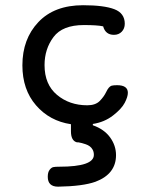

<svg xmlns="http://www.w3.org/2000/svg" viewBox="-20 -470 565 728"><path d="M64.9 -222.2Q64.9 -322.3 125.5 -386.2Q186 -450.2 294.9 -450.2Q374 -450.2 413.6 -435.1Q453.1 -419.9 453.1 -379.9Q453.1 -361.8 441.7 -349.9Q430.2 -337.9 412.1 -337.9Q379.9 -337.9 371.1 -370.1Q349.1 -375 297.9 -375Q216.8 -375 182.9 -329.6Q148.9 -284.2 148.9 -223.1Q148.9 -149.9 196 -110.4Q243.2 -70.8 311 -70.8Q341.8 -70.8 357.9 -86.9Q374 -103 383.1 -122.1Q392.1 -141.1 402.8 -145Q410.6 -147 423.8 -147Q464.8 -147 464.8 -118.2Q464.8 -103 452.9 -80.1Q440.9 -57.1 408.4 -32Q376 -6.8 332 0V4.9Q375 20 397.5 51Q419.9 82 419.9 118.2Q419.9 189.9 341.8 219.2Q293.9 236.3 200.2 237.8Q161.1 237.8 161.1 200.2Q161.1 183.1 168 174.1Q174.8 165 182.4 163.6Q189.9 162.1 202.1 162.1H205.1Q335.9 162.1 335.9 117.2Q335.9 106 331.5 97.9Q327.1 89.8 320.6 85Q314 80.1 305.4 77.1Q296.9 74.2 290.5 72.5Q284.2 70.8 277.8 69.8H272Q249 64 249 27.8V1Q168 -11.2 116.5 -70.8Q64.9 -130.4 64.9 -222.2Z"/></svg>

Font: CMU Typewriter Text
Style: Bold
Weight: 700
Version: Version 0.7.0